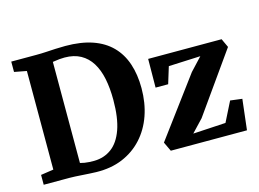

<svg xmlns="http://www.w3.org/2000/svg" viewBox="-100 -931 1509 1120"><g transform="rotate(-15 654.0 -371.0)"><path d="M353.5 8Q334.5 7.5 312.8 6.2Q291 5 269.2 3.5Q247.5 2 228 1Q208.5 0 193 0H38V-59.5L115 -71V-666.5L41 -680.5V-743H191.5Q223.5 -743 252.2 -744.8Q281 -746.5 309.2 -748Q337.5 -749.5 369 -749.5Q463 -749.5 532 -725.8Q601 -702 646 -656.2Q691 -610.5 713 -545Q735 -479.5 735 -397Q735 -308 709 -233.2Q683 -158.5 633.2 -103.8Q583.5 -49 513.2 -19.5Q443 10 353.5 8ZM359.5 -58.5Q419.5 -59.5 464.2 -92.8Q509 -126 533.8 -195.5Q558.5 -265 558.5 -373.5Q558.5 -444 546.8 -501.5Q535 -559 509.5 -600Q484 -641 443.8 -663.2Q403.5 -685.5 347 -685.5Q329.5 -685.5 316 -684Q302.5 -682.5 292 -680.8Q281.5 -679 275 -678.5V-68Q287.5 -64.5 301.2 -62.2Q315 -60 329.5 -59.2Q344 -58.5 359.5 -58.5ZM1114.5 -488 922 -479.5 891 -378.5H815L816.5 -551.5H1260L1284.5 -498.5L1028 -136.5L958 -62.5L1155.5 -74L1215.5 -193.5L1287 -184.5L1265.5 0H805.5L779 -56L1043 -411.5Z"/></g></svg>

Font: Merriweather 28pt ExtraBold
Style: Regular
Weight: 800
Version: Version 2.100